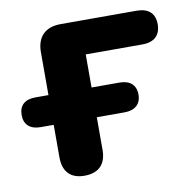

<svg xmlns="http://www.w3.org/2000/svg" viewBox="-67 -552 620 623"><g transform="rotate(-10 243.5 -241.0)"><path d="M163 8C210 8 235 -17 235 -65V-172H327C361 -172 381 -190 381 -221C381 -253 361 -270 327 -270H235V-379H422C461 -379 482 -399 482 -435C482 -471 461 -490 422 -490H172C121 -490 93 -462 93 -411V-270H50C15 -270 -4 -253 -4 -221C-4 -190 15 -172 50 -172H93V-65C93 -17 118 8 163 8Z"/></g></svg>

Font: SN Pro
Style: Bold
Weight: 700
Designer: Tobias Whetton
Foundry: Supernotes
Version: Version 1.003;Glyphs 3.3 (3324)